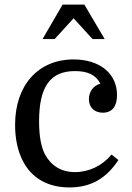

<svg xmlns="http://www.w3.org/2000/svg" viewBox="-20 -810 576 840"><path d="M438 -639 349 -790H254L166 -639H219L302 -730L385 -639ZM302 -550C147 -550 46 -437 46 -264C46 -201 58 -147 82 -102C121 -29 191 10 284 10C377 10 445 -29 498 -110L468 -134C428 -85 369 -57 308 -57C248 -57 204 -85 177 -134C160 -167 151 -214 151 -279C151 -430 199 -499 308 -499C363 -499 399 -483 419 -444C388 -435 369 -409 369 -376C369 -340 393 -317 430 -317C471 -317 492 -345 492 -394C492 -488 417 -550 302 -550Z"/></svg>

Font: Domine
Style: Regular
Weight: 400
Designer: Pablo Impallari, Rodrigo Fuenzalida, Brenda Gallo
Foundry: Pablo Impallari, Rodrigo Fuenzalida, Brenda Gallo
Version: Version 2.000